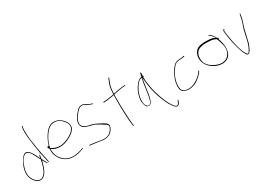

<svg xmlns="http://www.w3.org/2000/svg" viewBox="17 -1702 3944 2814"><g transform="rotate(-30 1988.5 -295.0)"><path d="M43 -132C36 -62 55 -10 85 28C112 63 151 96 205 83C278 60 313 -35 336 -129L344 -157L359 -129C369 -108 386 -82 401 -76L382 -112C377 -120 371 -130 366 -139V-141C360 -154 354 -170 345 -179L346 -180C350 -199 353 -221 356 -239L355 -242C355 -243 355 -243 352 -244C347 -245 347 -245 343 -229L335 -196L320 -227C296 -279 269 -334 230 -362H229C192 -392 157 -370 128 -334C120 -324 113 -312 106 -301C78 -254 50 -200 43 -132ZM59 -50C44 -107 58 -167 74 -212C90 -259 112 -309 146 -340C164 -359 195 -374 224 -353C251 -335 275 -295 288 -264L311 -218C318 -203 325 -190 335 -180C319 -105 299 -20 259 30H258C231 61 199 89 146 66C106 46 71 -1 59 -50ZM205 83ZM288 -264ZM326 -644C326 -621 327 -594 330 -562C340 -462 356 -359 374 -264L380 -237C388 -198 395 -160 404 -126L415 -79C419 -83 422 -94 419 -110C402 -186 383 -271 369 -358C354 -447 338 -545 338 -644C337 -667 338 -687 341 -702L346 -725C347 -736 345 -738 342 -740C339 -743 335 -731 335 -727C328 -701 325 -680 326 -644ZM346 -725ZM363 -250C365 -251 368 -253 371 -254C371 -256 371 -259 370 -262L367 -273ZM382 -112V-113ZM419 -110Z M508 -281C503 -271 514 -258 524 -248V-239H523C519 -181 528 -149 549 -107C592 -19 682 45 814 29C854 24 886 16 912 6C924 1 937 -4 949 -8C950 -8 952 -10 953 -16V-17C954 -18 951 -16 952 -17H944L908 -3C883 7 849 13 811 18C730 29 659 4 615 -37C572 -78 534 -136 534 -217V-240L552 -227C581 -209 614 -197 659 -194C718 -190 774 -209 817 -229C875 -257 933 -293 958 -348C977 -401 951 -453 920 -487C892 -517 857 -544 815 -555C727 -576 674 -534 630 -480C593 -435 556 -364 536 -299L531 -286L519 -291C514 -293 512 -292 508 -283ZM536 -256 540 -271V-268H544V-273H540C555 -348 598 -423 638 -473C669 -511 703 -542 756 -548C830 -557 878 -518 911 -480C934 -454 969 -408 947 -354C933 -320 902 -293 874 -275C836 -249 790 -229 739 -215C660 -193 582 -220 537 -255ZM958 -347Z M1051 -5C1050 -4 1051 2 1055 5L1069 8C1097 11 1128 16 1158 19C1195 23 1234 32 1270 36C1354 40 1403 10 1435 -39C1445 -55 1458 -82 1460 -102C1456 -131 1441 -146 1417 -161L1416 -162H1415C1406 -169 1396 -175 1381 -182C1365 -189 1350 -199 1333 -208C1300 -225 1266 -240 1230 -249L1182 -259C1156 -265 1124 -280 1107 -297C1093 -311 1082 -326 1082 -354V-356L1083 -357C1084 -369 1087 -384 1092 -401V-402C1098 -420 1113 -443 1138 -478C1163 -512 1184 -534 1201 -544C1223 -557 1248 -566 1275 -555L1276 -554V-553L1304 -538V-537L1305 -536C1324 -524 1347 -515 1375 -506L1395 -499H1396C1399 -499 1401 -498 1403 -498C1405 -506 1402 -509 1401 -509L1379 -516H1377C1364 -521 1353 -525 1341 -530C1317 -541 1302 -554 1281 -564C1251 -576 1226 -571 1195 -554C1180 -545 1157 -522 1130 -485C1103 -448 1086 -420 1081 -405C1074 -387 1073 -371 1072 -355C1072 -251 1192 -253 1276 -222H1278C1323 -200 1370 -169 1409 -144C1428 -135 1439 -123 1448 -103L1451 -99L1450 -98C1430 -38 1390 14 1321 24C1260 32 1208 14 1160 8C1130 5 1098 -1 1072 -3L1056 -5ZM1056 -5ZM1069 8ZM1071 -354H1072ZM1270 36ZM1281 -564ZM1409 -145Z M1546 -442C1546 -439 1549 -436 1551 -436H1559C1612 -436 1665 -449 1718 -456L1733 -458L1731 -442C1730 -425 1730 -408 1730 -388C1730 -237 1733 -64 1751 63L1752 72C1754 79 1766 78 1764 72L1762 62V61C1746 -70 1742 -237 1742 -388C1742 -410 1741 -432 1742 -452V-461C1769 -470 1799 -475 1829 -480C1859 -485 1903 -494 1933 -494H1942C1946 -494 1948 -495 1948 -498C1948 -503 1946 -505 1942 -505H1933C1928 -505 1914 -504 1893 -501C1850 -497 1799 -487 1760 -478L1744 -474V-490C1744 -497 1745 -503 1746 -511C1750 -583 1761 -614 1783 -671L1801 -713C1803 -720 1792 -723 1790 -717L1772 -675C1748 -617 1738 -586 1734 -510C1733 -499 1732 -484 1731 -472V-470H1729C1717 -469 1708 -467 1696 -464H1694C1653 -458 1601 -448 1558 -448H1551C1548 -448 1546 -445 1546 -442ZM1742 -450H1743ZM1746 -511ZM1751 -464ZM1752 72ZM1790 -717V-718Z M2033 -179C2035 -139 2047 -98 2063 -79C2083 -61 2111 -56 2133 -77C2158 -103 2173 -158 2182 -215C2191 -270 2198 -328 2207 -384L2222 -474L2231 -382C2240 -298 2257 -221 2282 -143C2309 -59 2350 40 2393 97C2414 126 2431 142 2445 147C2478 158 2495 131 2509 96L2517 74C2516 74 2515 73 2514 73C2511 74 2507 76 2505 74L2497 91C2490 110 2475 149 2448 136C2433 131 2418 114 2402 91C2384 66 2365 32 2346 -9C2297 -119 2254 -262 2241 -404C2239 -423 2238 -440 2238 -455V-475L2248 -478H2253C2253 -486 2248 -486 2239 -491L2240 -493C2241 -510 2242 -520 2243 -533C2240 -542 2236 -550 2233 -555C2233 -554 2231 -552 2231 -551C2228 -538 2217 -500 2215 -481L2212 -486C2209 -484 2208 -485 2201 -485C2166 -473 2147 -456 2122 -423C2085 -379 2051 -312 2039 -240C2035 -216 2032 -197 2033 -179ZM2050 -239C2062 -308 2095 -373 2130 -417C2147 -438 2162 -459 2191 -469L2212 -475L2207 -447C2191 -377 2184 -292 2171 -216C2166 -184 2149 -60 2095 -71H2094C2085 -73 2078 -79 2071 -87C2039 -119 2041 -189 2050 -239ZM2497 91V92Z M2617 -71C2614 -87 2615 -108 2617 -130C2625 -221 2671 -303 2713 -359C2735 -389 2758 -412 2794 -420H2796C2807 -421 2818 -422 2827 -423C2847 -425 2875 -425 2887 -428H2888C2899 -430 2906 -430 2910 -431C2912 -442 2910 -444 2908 -444C2906 -444 2902 -444 2897 -443H2896C2886 -440 2880 -438 2861 -436C2835 -434 2816 -434 2793 -430C2757 -424 2731 -400 2705 -367C2674 -327 2639 -261 2621 -207C2603 -152 2593 -67 2618 -25C2632 -3 2675 18 2717 20C2802 24 2874 -16 2922 -59C2947 -82 2979 -111 2989 -133C2992 -143 2991 -150 2990 -152H2989L2988 -153C2987 -153 2983 -150 2982 -145V-144C2968 -117 2942 -92 2916 -69C2898 -54 2877 -40 2855 -26C2809 1 2726 26 2661 -4C2635 -17 2620 -31 2617 -71ZM2617 -74ZM2796 -422Z M3087 -357C3065 -287 3087 -220 3120 -175C3146 -139 3188 -105 3231 -86C3270 -68 3325 -53 3377 -63C3448 -77 3493 -126 3502 -203C3511 -260 3497 -324 3483 -370L3473 -401C3478 -406 3484 -413 3480 -416L3459 -432C3443 -464 3415 -504 3390 -518L3377 -527C3375 -529 3375 -528 3372 -525C3368 -517 3375 -516 3382 -511C3394 -505 3407 -488 3419 -476L3452 -443L3406 -455C3374 -464 3339 -467 3297 -467C3247 -469 3204 -463 3167 -450C3130 -437 3100 -399 3087 -357ZM3105 -222C3077 -306 3102 -401 3172 -426C3204 -437 3249 -445 3293 -444L3299 -443C3359 -443 3411 -438 3450 -412H3451L3456 -398C3477 -343 3507 -260 3491 -193C3475 -124 3415 -62 3315 -75C3312 -75 3309 -76 3306 -77C3232 -92 3159 -135 3122 -190C3111 -205 3111 -203 3105 -222ZM3372 -525ZM3382 -511Z M3594 -446C3600 -410 3605 -366 3611 -325C3621 -268 3637 -199 3654 -146C3667 -99 3682 -55 3702 -25C3716 1 3727 17 3753 3C3773 -7 3792 -43 3805 -77C3814 -95 3821 -114 3827 -135C3847 -207 3861 -291 3882 -366V-368L3883 -369C3902 -422 3924 -485 3931 -542L3933 -556C3934 -561 3933 -562 3933 -563V-564C3930 -572 3928 -571 3927 -571C3925 -570 3923 -564 3923 -557L3920 -544C3918 -535 3915 -522 3912 -504C3904 -460 3886 -412 3871 -370C3837 -263 3828 -125 3770 -34C3765 -24 3755 -3 3736 -3H3732C3726 -15 3721 -14 3712 -31C3676 -84 3658 -169 3640 -240C3628 -293 3619 -347 3612 -398C3608 -422 3605 -438 3605 -457V-472C3609 -476 3615 -477 3618 -479C3618 -486 3615 -494 3613 -494C3610 -493 3611 -493 3611 -490H3608C3596 -478 3591 -472 3594 -446ZM3712 -31ZM3770 -34V-35Z"/></g></svg>

Font: Stray Cat
Style: Hl
Weight: 100
Version: Version 1.0